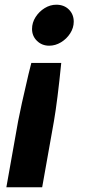

<svg xmlns="http://www.w3.org/2000/svg" viewBox="-20 -596 406 815"><path d="M293 -504Q293 -478 278 -454.5Q263 -431 239 -416.5Q215 -402 189 -402Q158 -402 137 -422.5Q116 -443 116 -473Q116 -500 131 -523.5Q146 -547 169.5 -561.5Q193 -576 219 -576Q252 -576 272.5 -555.5Q293 -535 293 -504ZM240 -329Q224 -169 209 -82L159 199H7L57 -82Q67 -136 101 -281L113 -329Z"/></svg>

Font: Open Sauce Sans ExBold Italic
Style: Regular
Weight: 800
Italic angle: -10°
Designer: Alfredo Marco Pradil
Foundry: Creative Sauce Fz LLC
Version: Version 1.477